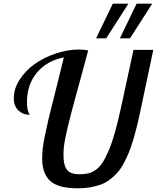

<svg xmlns="http://www.w3.org/2000/svg" viewBox="-20 -1020 856 1047"><path d="M708 -748H815.9L750 -436Q738.8 -381.8 728.8 -340.6Q718.8 -299.3 706.5 -257.8Q694.3 -216.3 681.6 -185.8Q668.9 -155.3 653.1 -126.2Q637.2 -97.2 619.1 -77.4Q601.1 -57.6 578.9 -40.5Q556.6 -23.4 530 -13.7Q503.4 -3.9 471.9 1.5Q440.4 6.8 402.8 6.8Q297.9 6.8 253.9 -33.2Q210 -73.2 210 -154.8Q210 -182.1 213.4 -212.9Q216.8 -243.7 227.8 -294.2Q238.8 -344.7 243.9 -367.7Q249 -390.6 268.3 -466.3Q287.6 -542 292 -560.1L328.1 -707Q235.4 -689 181.2 -623.8Q127 -558.6 127 -462.9Q127 -449.2 128.2 -438.2Q129.4 -427.2 131.3 -419.9Q133.3 -412.6 135 -408.2Q136.7 -403.8 139.2 -399.4Q141.6 -395 142.1 -394Q105.5 -394 80.3 -417.7Q55.2 -441.4 55.2 -484.9Q55.2 -536.1 86.9 -585.4Q118.7 -634.8 168.9 -670.7Q219.2 -706.5 284.2 -728.3Q349.1 -750 413.1 -750Q434.6 -750 460.9 -745.1Q445.3 -686 424.8 -610.8Q404.3 -535.6 393.3 -495.8Q382.3 -456.1 369.1 -406Q356 -356 349.6 -328.6Q343.3 -301.3 336.9 -270.3Q330.6 -239.3 328.4 -218.5Q326.2 -197.8 326.2 -179.2Q326.2 -151.4 329.3 -133.1Q332.5 -114.7 341.6 -99.4Q350.6 -84 368.7 -76.9Q386.7 -69.8 415 -69.8Q441.4 -69.8 460.7 -74.5Q480 -79.1 500.7 -92.8Q521.5 -106.4 538.1 -131.8Q554.7 -157.2 572.3 -197.8Q589.8 -238.3 606.7 -298.1Q623.5 -357.9 641.1 -439ZM633.8 -811 725.1 -1000H810.1L689 -811ZM503.9 -811 595.2 -1000H680.2L559.1 -811Z"/></svg>

Font: Lobster Two
Style: Italic
Weight: 400
Designer: Pablo Impallari
Foundry: Pablo Impallari. www.impallari.com
Version: Version 1.006